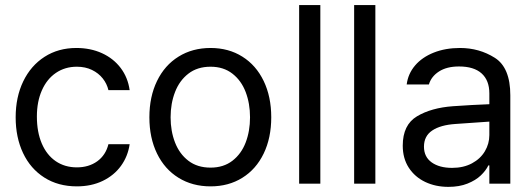

<svg xmlns="http://www.w3.org/2000/svg" viewBox="-20 -727 2107 760"><path d="M42 -262.7Q42 -342.8 72 -405Q102.1 -467.3 156.5 -502.2Q210.9 -537.1 282.2 -537.1Q338.4 -537.1 383.8 -516.4Q429.2 -495.6 457.8 -457.8Q486.3 -419.9 493.2 -370.1H409.2Q403.3 -395.5 386.7 -416.5Q370.1 -437.5 344 -450.2Q317.9 -462.9 284.2 -462.9Q237.3 -462.9 201.4 -438.5Q165.5 -414.1 145.8 -369.4Q126 -324.7 126 -265.6Q126 -204.6 145.3 -159.2Q164.6 -113.8 200.4 -89.1Q236.3 -64.5 284.2 -64.5Q331.5 -64.5 365 -88.6Q398.4 -112.8 409.2 -156.2H493.2Q486.3 -108.4 459 -70.6Q431.6 -32.7 386.7 -11Q341.8 10.7 284.2 10.7Q210.4 10.7 155.5 -24.2Q100.6 -59.1 71.3 -121.1Q42 -183.1 42 -262.7Z M571.3 -262.7Q571.3 -344.2 601.6 -406.5Q631.8 -468.8 686.8 -502.9Q741.7 -537.1 813.5 -537.1Q884.8 -537.1 939.2 -502.9Q993.7 -468.8 1023.7 -406.5Q1053.7 -344.2 1053.7 -262.7Q1053.7 -181.2 1023.7 -119.1Q993.7 -57.1 939.2 -23.2Q884.8 10.7 813.5 10.7Q741.7 10.7 686.8 -23.2Q631.8 -57.1 601.6 -119.1Q571.3 -181.2 571.3 -262.7ZM969.7 -262.7Q969.7 -317.4 952.4 -362.8Q935.1 -408.2 899.9 -435.5Q864.7 -462.9 813.5 -462.9Q761.2 -462.9 725.8 -435.5Q690.4 -408.2 672.9 -362.8Q655.3 -317.4 655.3 -262.7Q655.3 -208 672.9 -162.8Q690.4 -117.7 725.8 -90.6Q761.2 -63.5 813.5 -63.5Q864.7 -63.5 899.9 -90.6Q935.1 -117.7 952.4 -162.8Q969.7 -208 969.7 -262.7Z M1248 0H1164.1V-707H1248Z M1465.8 0H1381.8V-707H1465.8Z M1773.4 -306.6Q1806.6 -309.1 1847.9 -311.3Q1889.2 -313.5 1917 -314.5V-357.4Q1917 -408.7 1886.5 -436.3Q1856 -463.9 1796.9 -463.9Q1748.5 -463.9 1717.8 -444.1Q1687 -424.3 1677.7 -392.6H1589.8Q1595.2 -435.1 1623 -467.8Q1650.9 -500.5 1697 -518.8Q1743.2 -537.1 1800.8 -537.1Q1877 -537.1 1938.5 -498.3Q2000 -459.5 2000 -349.6V0H1917V-72.3H1913.1Q1903.3 -51.8 1883.1 -32.5Q1862.8 -13.2 1830.3 -0.2Q1797.9 12.7 1754.9 12.7Q1704.1 12.7 1663.1 -6.8Q1622.1 -26.4 1598.1 -63.2Q1574.2 -100.1 1574.2 -150.4Q1574.2 -232.9 1630.6 -266.6Q1687 -300.3 1773.4 -306.6ZM1769.5 -62.5Q1814.9 -62.5 1848.4 -80.6Q1881.8 -98.6 1899.4 -128.4Q1917 -158.2 1917 -192.4V-245.6L1783.2 -236.3Q1723.6 -232.4 1690.9 -210.4Q1658.2 -188.5 1658.2 -146.5Q1658.2 -106 1688.7 -84.2Q1719.2 -62.5 1769.5 -62.5Z"/></svg>

Font: Pretendard Std
Style: Regular
Weight: 400
Designer: Base glyphs from Inter by Rasmus Andersson; Hangeul glyphs from Noto Sans CJK(Source Han Sans) by Jang Soo-young and Kan
Foundry: Kil Hyung-jin
Version: Version 1.309